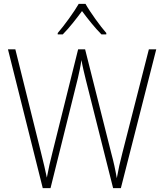

<svg xmlns="http://www.w3.org/2000/svg" viewBox="-20 -968 843 988"><path d="M420 -948H385C361 -906 310 -836 277 -798V-791H303C336 -824 374 -873 402 -911C431 -872 468 -825 502 -791H527V-798C497 -832 444 -905 420 -948ZM784 -714H746L610 -182C597 -132 589 -96 581 -51C573 -97 566 -130 552 -182L418 -714H382L250 -184C239 -142 229 -97 221 -54C214 -89 205 -127 191 -183L59 -714H21L200 0H240L381 -567C388 -600 394 -623 399 -659C406 -620 413 -594 422 -556L562 0H602Z"/></svg>

Font: Noto Sans Bengali SemiCondensed ExtraLight
Style: Regular
Weight: 200
Width: 4
Designer: Joana Ranito - Universal Thirst; Jelle Bosma - Monotype Design Team
Foundry: Universal Thirst ehf.
Version: Version 3.000